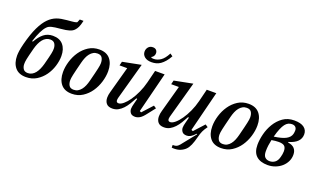

<svg xmlns="http://www.w3.org/2000/svg" viewBox="-91 -1308 3400 2043"><g transform="rotate(20 1609.5 -286.0)"><path d="M200 12Q118 12 76.5 -38Q35 -88 35 -172Q35 -194 39.5 -226Q44 -258 57 -310Q88 -431 125 -508Q162 -585 204 -627Q225 -648 246.5 -662Q268 -676 292 -685Q316 -694 344 -699Q372 -704 406 -707Q437 -710 455.5 -711.5Q474 -713 485.5 -715Q497 -717 503.5 -719Q510 -721 516 -724L531 -760H573Q562 -711 550 -685.5Q538 -660 520 -642Q511 -633 499 -626Q487 -619 470 -613.5Q453 -608 428.5 -604Q404 -600 370 -597Q337 -594 314 -591Q291 -588 274.5 -583.5Q258 -579 245.5 -572.5Q233 -566 223 -555Q199 -530 177 -485Q155 -440 133 -371L142 -368Q177 -431 220 -465.5Q263 -500 323 -500Q400 -500 440 -453Q480 -406 480 -327Q480 -272 461.5 -212Q443 -152 407.5 -102.5Q372 -53 320 -20.5Q268 12 200 12ZM205 -35Q230 -35 251 -46.5Q272 -58 288.5 -78.5Q305 -99 317.5 -127Q330 -155 339 -188Q352 -237 359.5 -268Q367 -299 371 -318.5Q375 -338 376 -350Q377 -362 377 -374Q377 -406 361.5 -429.5Q346 -453 309 -453Q284 -453 263 -441.5Q242 -430 225.5 -409.5Q209 -389 196.5 -361Q184 -333 175 -300Q162 -251 154.5 -220Q147 -189 143 -169.5Q139 -150 138 -138Q137 -126 137 -114Q137 -82 152.5 -58.5Q168 -35 205 -35Z M724 -35Q750 -35 770.5 -46.5Q791 -58 807.5 -78.5Q824 -99 835.5 -126.5Q847 -154 855 -186Q869 -241 878 -277.5Q887 -314 892 -337.5Q897 -361 899 -375Q901 -389 901 -400Q901 -437 886 -461Q871 -485 833 -485Q807 -485 786.5 -473.5Q766 -462 749.5 -441.5Q733 -421 721.5 -393.5Q710 -366 702 -334Q688 -279 679 -242.5Q670 -206 665 -182.5Q660 -159 658 -144.5Q656 -130 656 -120Q656 -83 671 -59Q686 -35 724 -35ZM719 12Q637 12 595.5 -38.5Q554 -89 554 -175Q554 -233 573 -296Q592 -359 628 -411.5Q664 -464 717 -498Q770 -532 838 -532Q920 -532 961.5 -481.5Q1003 -431 1003 -345Q1003 -287 984 -224Q965 -161 929 -108.5Q893 -56 840 -22Q787 12 719 12Z M1179 12Q1132 12 1110.5 -13.5Q1089 -39 1089 -80Q1089 -95 1091.5 -111Q1094 -127 1099 -144L1182 -446H1095L1106 -491L1315 -532L1199 -113Q1196 -101 1196 -91Q1196 -63 1222 -63Q1246 -63 1276.5 -88.5Q1307 -114 1337 -157Q1367 -200 1393.5 -257.5Q1420 -315 1436 -379L1471 -520H1579L1464 -63L1482 -55L1586 -169L1616 -149L1551 -66Q1515 -18 1488 -3Q1461 12 1437 12Q1399 12 1383.5 -8.5Q1368 -29 1368 -54Q1368 -67 1371 -82Q1374 -97 1377 -108L1394 -175L1384 -178Q1364 -141 1343 -106.5Q1322 -72 1297.5 -46Q1273 -20 1244 -4Q1215 12 1179 12ZM1402 -594Q1351 -594 1323 -617.5Q1295 -641 1295 -676Q1295 -706 1313.5 -727.5Q1332 -749 1364 -749Q1389 -749 1402.5 -735Q1416 -721 1416 -699Q1416 -679 1405.5 -665Q1395 -651 1383 -646V-641Q1390 -635 1413 -635Q1452 -635 1490 -660.5Q1528 -686 1561 -750L1591 -729Q1570 -691 1547.5 -665Q1525 -639 1502 -623Q1479 -607 1454 -600.5Q1429 -594 1402 -594Z M1944 188Q1935 188 1928 187.5Q1921 187 1916 186V156H1928Q1943 156 1954 152Q1965 148 1974.5 140.5Q1984 133 1992.5 122.5Q2001 112 2011 99L2122 -39L2116 -44Q2087 -12 2065 0Q2043 12 2022 12Q1984 12 1968.5 -8.5Q1953 -29 1953 -54Q1953 -67 1956 -82Q1959 -97 1962 -108L1979 -175L1969 -178Q1949 -141 1928 -106.5Q1907 -72 1882.5 -46Q1858 -20 1829 -4Q1800 12 1764 12Q1717 12 1695.5 -13.5Q1674 -39 1674 -80Q1674 -95 1676.5 -111Q1679 -127 1684 -144L1767 -446H1680L1691 -491L1900 -532L1784 -113Q1781 -101 1781 -91Q1781 -63 1807 -63Q1831 -63 1861.5 -88.5Q1892 -114 1922 -157Q1952 -200 1978.5 -257.5Q2005 -315 2021 -379L2056 -520H2164L2049 -63L2067 -55L2171 -169L2201 -149Q2175 -114 2162 -85.5Q2149 -57 2139 -17Q2124 43 2107.5 80.5Q2091 118 2071 138Q2048 161 2016 174.5Q1984 188 1944 188Z M2414 -35Q2440 -35 2460.5 -46.5Q2481 -58 2497.5 -78.5Q2514 -99 2525.5 -126.5Q2537 -154 2545 -186Q2559 -241 2568 -277.5Q2577 -314 2582 -337.5Q2587 -361 2589 -375Q2591 -389 2591 -400Q2591 -437 2576 -461Q2561 -485 2523 -485Q2497 -485 2476.5 -473.5Q2456 -462 2439.5 -441.5Q2423 -421 2411.5 -393.5Q2400 -366 2392 -334Q2378 -279 2369 -242.5Q2360 -206 2355 -182.5Q2350 -159 2348 -144.5Q2346 -130 2346 -120Q2346 -83 2361 -59Q2376 -35 2414 -35ZM2409 12Q2327 12 2285.5 -38.5Q2244 -89 2244 -175Q2244 -233 2263 -296Q2282 -359 2318 -411.5Q2354 -464 2407 -498Q2460 -532 2528 -532Q2610 -532 2651.5 -481.5Q2693 -431 2693 -345Q2693 -287 2674 -224Q2655 -161 2619 -108.5Q2583 -56 2530 -22Q2477 12 2409 12Z M2937 12Q2853 12 2808 -29.5Q2763 -71 2763 -154Q2763 -211 2779.5 -277Q2796 -343 2830.5 -400Q2865 -457 2918 -494.5Q2971 -532 3045 -532Q3119 -532 3156 -504Q3193 -476 3193 -428Q3193 -332 3062 -295V-288Q3110 -282 3134.5 -255.5Q3159 -229 3159 -184Q3159 -143 3141.5 -107.5Q3124 -72 3094 -45.5Q3064 -19 3023.5 -3.5Q2983 12 2937 12ZM2943 -34Q2977 -34 3003.5 -54Q3030 -74 3041 -120Q3045 -134 3048 -151Q3051 -168 3051 -184Q3051 -226 3031.5 -243Q3012 -260 2967 -260Q2950 -260 2928 -258Q2906 -256 2886 -252Q2879 -222 2874.5 -188Q2870 -154 2870 -122Q2870 -74 2890 -54Q2910 -34 2943 -34ZM3035 -486Q3013 -486 2994 -477Q2975 -468 2958.5 -446.5Q2942 -425 2926.5 -388Q2911 -351 2896 -295Q2986 -307 3030 -331Q3074 -355 3084 -394Q3086 -405 3087.5 -413.5Q3089 -422 3089 -434Q3089 -458 3075 -472Q3061 -486 3035 -486Z"/></g></svg>

Font: IBM Plex Serif Medium
Style: Italic
Weight: 500
Italic angle: -14°
Designer: Mike Abbink, Paul van der Laan, Pieter van Rosmalen
Foundry: Bold Monday
Version: Version 2.5